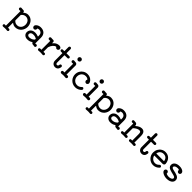

<svg xmlns="http://www.w3.org/2000/svg" viewBox="648 -3090 5713 5713"><g transform="rotate(45 3505.0 -233.0)"><path d="M365 -517Q428 -517 475 -493Q522 -469 553 -429Q584 -389 599 -341.5Q614 -294 614 -247Q614 -199 597 -151Q580 -103 547 -64Q514 -25 465.5 -1Q417 23 355 23Q321 23 288 11Q255 -1 227 -23Q225 -25 221 -25Q216 -25 216 -18V175Q216 184 225 183L254 181Q273 179 286 191Q299 203 299 222Q299 240 286 251.5Q273 263 254 262Q223 259 205.5 258Q188 257 173 257Q154 257 137.5 258.5Q121 260 91 262Q72 263 59 251.5Q46 240 46 222Q46 203 59 191Q72 179 91 181L120 183H122Q129 183 129 175V-424Q129 -432 122 -432Q111 -432 101.5 -430.5Q92 -429 81 -429Q64 -429 51 -442Q38 -455 38 -473Q38 -493 52.5 -506.5Q67 -520 86 -518Q106 -516 128.5 -514Q151 -512 172 -512Q190 -512 203 -499Q216 -486 216 -468V-463Q216 -457 219 -455.5Q222 -454 226 -458Q255 -484 289.5 -500.5Q324 -517 365 -517ZM357 -60Q404 -60 441.5 -84.5Q479 -109 501 -152Q523 -195 523 -248Q523 -302 502 -343.5Q481 -385 444 -408.5Q407 -432 358 -432Q318 -432 282 -413Q246 -394 220 -359Q216 -354 216 -348V-134Q216 -129 219 -124Q269 -60 357 -60Z M1157 -64Q1160 -65 1166 -65Q1183 -65 1195 -52.5Q1207 -40 1207 -21Q1207 0 1192 13.5Q1177 27 1157 23Q1142 19 1127.5 17.5Q1113 16 1100 15Q1080 15 1064 4Q1048 -7 1040 -24Q1035 -33 1028 -27Q994 -2 955 10.5Q916 23 863 23Q793 23 748 -17.5Q703 -58 703 -122Q703 -171 727 -208.5Q751 -246 793.5 -267.5Q836 -289 893 -289Q923 -289 955.5 -283Q988 -277 1023 -263Q1024 -263 1025 -262.5Q1026 -262 1027 -262Q1034 -262 1034 -270V-301Q1034 -369 999.5 -402.5Q965 -436 917 -436Q902 -436 886.5 -432.5Q871 -429 855 -423Q847 -420 850 -412Q851 -408 851.5 -405Q852 -402 852 -398Q852 -373 834 -353.5Q816 -334 788 -334Q759 -334 741.5 -354.5Q724 -375 724 -401Q724 -414 729 -427Q734 -440 744 -451Q772 -483 813.5 -500.5Q855 -518 902 -518Q1006 -518 1063 -461.5Q1120 -405 1120 -301V-68Q1120 -59 1127 -59Q1135 -59 1142.5 -61Q1150 -63 1157 -64ZM863 -61Q918 -63 955.5 -79Q993 -95 1030 -132Q1034 -137 1034 -143V-165Q1034 -172 1028 -175Q1007 -186 976.5 -197Q946 -208 895 -208Q844 -208 815 -185.5Q786 -163 786 -122Q786 -95 807.5 -78Q829 -61 863 -61Z M1757 -454Q1757 -429 1739 -410.5Q1721 -392 1694 -392Q1676 -392 1661.5 -401.5Q1647 -411 1638 -425Q1635 -432 1627 -431Q1580 -424 1537 -375.5Q1494 -327 1471 -254Q1469 -250 1469 -243V-63Q1469 -55 1476 -55Q1487 -55 1496.5 -56.5Q1506 -58 1516 -58Q1533 -58 1545 -46.5Q1557 -35 1557 -17Q1557 1 1543.5 13Q1530 25 1512 24Q1481 21 1462.5 19.5Q1444 18 1426 18Q1405 18 1387 19.5Q1369 21 1340 24Q1322 25 1308.5 13Q1295 1 1295 -17Q1295 -35 1307 -46.5Q1319 -58 1336 -58Q1344 -58 1353.5 -57Q1363 -56 1373 -55H1375Q1382 -55 1382 -63V-423Q1382 -431 1375 -431Q1357 -431 1340 -428Q1320 -427 1305.5 -440Q1291 -453 1291 -473Q1291 -493 1306 -506Q1321 -519 1340 -517Q1360 -515 1371.5 -514Q1383 -513 1394.5 -513Q1406 -513 1426 -513Q1444 -513 1456.5 -500Q1469 -487 1469 -470V-429Q1469 -423 1472.5 -422Q1476 -421 1480 -426Q1546 -511 1642 -523Q1649 -524 1655.5 -524.5Q1662 -525 1669 -525Q1707 -525 1732 -507Q1757 -489 1757 -454Z M2122 -161Q2142 -161 2155 -147Q2168 -133 2166 -113Q2159 -46 2123.5 -11Q2088 24 2029 24Q1991 24 1961 6Q1931 -12 1913.5 -43Q1896 -74 1896 -112V-420Q1896 -429 1887 -429H1833Q1817 -429 1804.5 -441.5Q1792 -454 1792 -470Q1792 -487 1804.5 -498.5Q1817 -510 1833 -510H1887Q1896 -510 1896 -519V-684Q1896 -702 1909 -715Q1922 -728 1940 -728Q1958 -728 1970.5 -715Q1983 -702 1983 -684V-519Q1983 -510 1992 -510H2107Q2124 -510 2135.5 -498.5Q2147 -487 2147 -470Q2147 -454 2135.5 -441.5Q2124 -429 2107 -429H1992Q1983 -429 1983 -420V-112Q1983 -109 1985.5 -97Q1988 -85 1997.5 -74Q2007 -63 2029 -63Q2053 -63 2064.5 -76Q2076 -89 2080 -123Q2082 -140 2094 -150.5Q2106 -161 2122 -161Z M2389 -593Q2362 -593 2342.5 -612.5Q2323 -632 2323 -659Q2323 -687 2342.5 -706Q2362 -725 2389 -725Q2416 -725 2435.5 -706Q2455 -687 2455 -659Q2455 -632 2435.5 -612.5Q2416 -593 2389 -593ZM2303 24Q2283 25 2268.5 12Q2254 -1 2254 -21Q2254 -41 2268.5 -54.5Q2283 -68 2303 -66Q2318 -63 2336 -63H2338Q2345 -63 2345 -71V-423Q2345 -431 2338 -431Q2320 -431 2303 -428Q2283 -427 2268.5 -440Q2254 -453 2254 -473Q2254 -493 2269 -506.5Q2284 -520 2303 -518Q2330 -516 2341.5 -514.5Q2353 -513 2357 -513Q2361 -513 2367 -513Q2394 -513 2413.5 -493.5Q2433 -474 2433 -447V-71Q2433 -63 2440 -63Q2459 -63 2475 -66Q2495 -68 2509 -54.5Q2523 -41 2523 -21Q2523 -1 2509 12Q2495 25 2475 24Q2455 22 2432.5 20Q2410 18 2389 18Q2368 18 2345.5 20Q2323 22 2303 24Z M3077 -128Q3091 -112 3091 -94Q3091 -78 3079 -64Q3042 -23 2990 0Q2938 23 2882 23Q2817 23 2765.5 -0.5Q2714 -24 2678.5 -63Q2643 -102 2624.5 -150Q2606 -198 2606 -247Q2606 -324 2640.5 -385Q2675 -446 2734.5 -482Q2794 -518 2869 -518Q2987 -518 3057 -436Q3093 -394 3093 -355Q3093 -337 3084 -320Q3066 -288 3029 -288Q3002 -288 2984 -307.5Q2966 -327 2966 -353Q2966 -369 2976 -386Q2980 -393 2975 -398Q2942 -437 2869 -437Q2818 -437 2778 -412.5Q2738 -388 2715.5 -345.5Q2693 -303 2693 -247Q2693 -195 2717.5 -152.5Q2742 -110 2784 -85.5Q2826 -61 2879 -61Q2958 -61 3021 -127Q3033 -141 3050 -141Q3066 -141 3077 -128Z M3320 -593Q3293 -593 3273.5 -612.5Q3254 -632 3254 -659Q3254 -687 3273.5 -706Q3293 -725 3320 -725Q3347 -725 3366.5 -706Q3386 -687 3386 -659Q3386 -632 3366.5 -612.5Q3347 -593 3320 -593ZM3234 24Q3214 25 3199.5 12Q3185 -1 3185 -21Q3185 -41 3199.5 -54.5Q3214 -68 3234 -66Q3249 -63 3267 -63H3269Q3276 -63 3276 -71V-423Q3276 -431 3269 -431Q3251 -431 3234 -428Q3214 -427 3199.5 -440Q3185 -453 3185 -473Q3185 -493 3200 -506.5Q3215 -520 3234 -518Q3261 -516 3272.5 -514.5Q3284 -513 3288 -513Q3292 -513 3298 -513Q3325 -513 3344.5 -493.5Q3364 -474 3364 -447V-71Q3364 -63 3371 -63Q3390 -63 3406 -66Q3426 -68 3440 -54.5Q3454 -41 3454 -21Q3454 -1 3440 12Q3426 25 3406 24Q3386 22 3363.5 20Q3341 18 3320 18Q3299 18 3276.5 20Q3254 22 3234 24Z M3857 -517Q3920 -517 3967 -493Q4014 -469 4045 -429Q4076 -389 4091 -341.5Q4106 -294 4106 -247Q4106 -199 4089 -151Q4072 -103 4039 -64Q4006 -25 3957.5 -1Q3909 23 3847 23Q3813 23 3780 11Q3747 -1 3719 -23Q3717 -25 3713 -25Q3708 -25 3708 -18V175Q3708 184 3717 183L3746 181Q3765 179 3778 191Q3791 203 3791 222Q3791 240 3778 251.5Q3765 263 3746 262Q3715 259 3697.5 258Q3680 257 3665 257Q3646 257 3629.5 258.5Q3613 260 3583 262Q3564 263 3551 251.5Q3538 240 3538 222Q3538 203 3551 191Q3564 179 3583 181L3612 183H3614Q3621 183 3621 175V-424Q3621 -432 3614 -432Q3603 -432 3593.5 -430.5Q3584 -429 3573 -429Q3556 -429 3543 -442Q3530 -455 3530 -473Q3530 -493 3544.5 -506.5Q3559 -520 3578 -518Q3598 -516 3620.5 -514Q3643 -512 3664 -512Q3682 -512 3695 -499Q3708 -486 3708 -468V-463Q3708 -457 3711 -455.5Q3714 -454 3718 -458Q3747 -484 3781.5 -500.5Q3816 -517 3857 -517ZM3849 -60Q3896 -60 3933.5 -84.5Q3971 -109 3993 -152Q4015 -195 4015 -248Q4015 -302 3994 -343.5Q3973 -385 3936 -408.5Q3899 -432 3850 -432Q3810 -432 3774 -413Q3738 -394 3712 -359Q3708 -354 3708 -348V-134Q3708 -129 3711 -124Q3761 -60 3849 -60Z M4649 -64Q4652 -65 4658 -65Q4675 -65 4687 -52.5Q4699 -40 4699 -21Q4699 0 4684 13.5Q4669 27 4649 23Q4634 19 4619.5 17.5Q4605 16 4592 15Q4572 15 4556 4Q4540 -7 4532 -24Q4527 -33 4520 -27Q4486 -2 4447 10.5Q4408 23 4355 23Q4285 23 4240 -17.5Q4195 -58 4195 -122Q4195 -171 4219 -208.5Q4243 -246 4285.5 -267.5Q4328 -289 4385 -289Q4415 -289 4447.5 -283Q4480 -277 4515 -263Q4516 -263 4517 -262.5Q4518 -262 4519 -262Q4526 -262 4526 -270V-301Q4526 -369 4491.5 -402.5Q4457 -436 4409 -436Q4394 -436 4378.5 -432.5Q4363 -429 4347 -423Q4339 -420 4342 -412Q4343 -408 4343.5 -405Q4344 -402 4344 -398Q4344 -373 4326 -353.5Q4308 -334 4280 -334Q4251 -334 4233.5 -354.5Q4216 -375 4216 -401Q4216 -414 4221 -427Q4226 -440 4236 -451Q4264 -483 4305.5 -500.5Q4347 -518 4394 -518Q4498 -518 4555 -461.5Q4612 -405 4612 -301V-68Q4612 -59 4619 -59Q4627 -59 4634.5 -61Q4642 -63 4649 -64ZM4355 -61Q4410 -63 4447.5 -79Q4485 -95 4522 -132Q4526 -137 4526 -143V-165Q4526 -172 4520 -175Q4499 -186 4468.5 -197Q4438 -208 4387 -208Q4336 -208 4307 -185.5Q4278 -163 4278 -122Q4278 -95 4299.5 -78Q4321 -61 4355 -61Z M5331 -58Q5349 -60 5362 -48Q5375 -36 5375 -17Q5375 1 5362 12.5Q5349 24 5331 23Q5300 20 5282.5 19Q5265 18 5249 18Q5231 18 5214 19.5Q5197 21 5167 23Q5149 24 5136 12.5Q5123 1 5123 -17Q5123 -36 5136 -48Q5149 -60 5167 -58L5196 -56H5198Q5205 -56 5205 -64V-335Q5205 -384 5190 -405Q5175 -426 5141 -426Q5060 -426 4960 -335Q4955 -330 4955 -323V-64Q4955 -55 4964 -56L4993 -58Q5011 -60 5024 -48Q5037 -36 5037 -17Q5037 1 5024 12.5Q5011 24 4993 23Q4962 20 4944.5 19Q4927 18 4911 18Q4893 18 4876 19.5Q4859 21 4829 23Q4811 24 4798 12.5Q4785 1 4785 -17Q4785 -36 4798 -48Q4811 -60 4829 -58L4859 -56Q4868 -56 4868 -64V-431Q4868 -439 4861 -439Q4851 -439 4842 -437.5Q4833 -436 4823 -436Q4807 -436 4795 -448Q4783 -460 4783 -477Q4783 -495 4796 -507.5Q4809 -520 4827 -518Q4841 -517 4857 -515.5Q4873 -514 4889 -513Q4917 -512 4936 -492Q4955 -472 4955 -446V-436Q4955 -430 4958.5 -428.5Q4962 -427 4966 -431Q5063 -518 5153 -518Q5293 -518 5293 -334V-64Q5293 -55 5302 -56Z M5763 -161Q5783 -161 5796 -147Q5809 -133 5807 -113Q5800 -46 5764.5 -11Q5729 24 5670 24Q5632 24 5602 6Q5572 -12 5554.5 -43Q5537 -74 5537 -112V-420Q5537 -429 5528 -429H5474Q5458 -429 5445.5 -441.5Q5433 -454 5433 -470Q5433 -487 5445.5 -498.5Q5458 -510 5474 -510H5528Q5537 -510 5537 -519V-684Q5537 -702 5550 -715Q5563 -728 5581 -728Q5599 -728 5611.5 -715Q5624 -702 5624 -684V-519Q5624 -510 5633 -510H5748Q5765 -510 5776.5 -498.5Q5788 -487 5788 -470Q5788 -454 5776.5 -441.5Q5765 -429 5748 -429H5633Q5624 -429 5624 -420V-112Q5624 -109 5626.5 -97Q5629 -85 5638.5 -74Q5648 -63 5670 -63Q5694 -63 5705.5 -76Q5717 -89 5721 -123Q5723 -140 5735 -150.5Q5747 -161 5763 -161Z M6334 -208H5991Q5981 -208 5983 -198Q5999 -137 6047 -98.5Q6095 -60 6157 -60Q6231 -60 6285 -119Q6300 -136 6321 -136Q6334 -136 6345 -128Q6364 -115 6364 -93Q6364 -79 6355 -68Q6318 -25 6266 -1Q6214 23 6157 23Q6102 23 6054.5 2Q6007 -19 5970.5 -56.5Q5934 -94 5913.5 -143Q5893 -192 5893 -247Q5893 -323 5926.5 -384.5Q5960 -446 6018 -482Q6076 -518 6147 -518Q6251 -518 6318 -453Q6385 -388 6397 -275Q6400 -248 6381.5 -228Q6363 -208 6334 -208ZM6147 -439Q6083 -439 6040 -403Q5997 -367 5983 -302V-300Q5983 -292 5991 -292H6298Q6308 -292 6306 -303Q6279 -439 6147 -439Z M6618 -361Q6618 -338 6642.5 -325Q6667 -312 6705.5 -304Q6744 -296 6787 -286.5Q6830 -277 6868.5 -260Q6907 -243 6931.5 -213Q6956 -183 6956 -134Q6956 -87 6927.5 -51.5Q6899 -16 6847.5 3.5Q6796 23 6728 23Q6689 23 6649 13.5Q6609 4 6575 -13Q6541 -30 6520 -54Q6499 -78 6499 -107Q6499 -134 6518 -152.5Q6537 -171 6562 -171Q6590 -171 6607.5 -151.5Q6625 -132 6625 -107Q6625 -104 6625 -101Q6625 -98 6624 -95V-93Q6624 -87 6630 -84Q6650 -75 6675 -68Q6700 -61 6728 -61Q6791 -61 6830 -82Q6869 -103 6869 -137Q6869 -163 6844.5 -177Q6820 -191 6781.5 -200.5Q6743 -210 6700 -220Q6657 -230 6618.5 -245.5Q6580 -261 6555.5 -288.5Q6531 -316 6531 -361Q6531 -433 6588.5 -474.5Q6646 -516 6741 -516Q6796 -516 6838 -502Q6880 -488 6904.5 -463.5Q6929 -439 6929 -407Q6929 -404 6929 -400.5Q6929 -397 6928 -394Q6925 -372 6907 -357Q6889 -342 6866 -342Q6837 -342 6818.5 -364.5Q6800 -387 6804 -415V-417Q6804 -423 6798 -426Q6785 -430 6771.5 -432Q6758 -434 6741 -434Q6688 -434 6653 -414Q6618 -394 6618 -361Z"/></g></svg>

Font: Kiwi Maru Medium
Style: Regular
Weight: 500
Designer: Hiroki-Chan
Version: Version 1.100